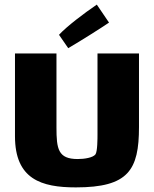

<svg xmlns="http://www.w3.org/2000/svg" viewBox="-20 -802 668 833"><path d="M236 -651 276 -593C331 -625 424 -684 453 -704L400 -782C344 -744 269 -687 236 -651ZM403 -570V-219C403 -202 403 -144 394 -132C383 -118 347 -112 317 -112C232 -112 225 -156 225 -249V-570H45V-211C45 -24 160 11 309 11C537 11 583 -64 583 -251V-570Z"/></svg>

Font: FilmFarsi Display
Style: Regular
Weight: 400
Designer: Borna Izadpanah
Foundry: Borna Izadpanah
Version: Version 1.000;PS 001.000;hotconv 1.0.88;makeotf.lib2.5.64775